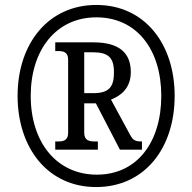

<svg xmlns="http://www.w3.org/2000/svg" viewBox="-20 -745 776 775"><path d="M368 10C563 10 685 -146 685 -358C685 -568 564 -725 369 -725C174 -725 51 -568 51 -358C51 -149 172 10 368 10ZM371 -40C209 -40 104 -170 104 -358C104 -543 206 -675 369 -675C532 -675 631 -545 631 -358C631 -172 534 -40 371 -40ZM203 -141H375V-174H363C340 -174 320 -178 320 -209V-328H367L464 -141H553V-174C525 -174 517 -179 505 -201L428 -343C469 -359 508 -390 508 -454C508 -534 458 -574 358 -574H203V-539H214C236 -539 255 -535 255 -504V-209C255 -178 236 -174 214 -174H203ZM357 -369H320V-534H354C417 -534 440 -513 440 -453C440 -395 421 -369 357 -369Z"/></svg>

Font: Noto Serif Devanagari Condensed
Style: Bold
Weight: 700
Width: 3
Designer: Universal Thirst, Indian Type Foundry and the Monotype Design Team
Foundry: Monotype Imaging Inc.
Version: Version 2.004